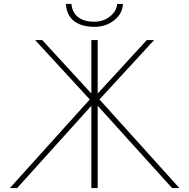

<svg xmlns="http://www.w3.org/2000/svg" viewBox="-20 -953 958 973"><path d="M889 0H852L475 -417V0H443V-417L67 0H30L435 -449L158 -750H194L443 -479V-750H475V-479L724 -750H761L484 -449ZM314 -933H342Q346 -889 376 -866Q406 -843 458 -843Q503 -843 536.5 -869Q570 -895 574 -933H603Q601 -884 559 -850.5Q517 -817 459 -817Q392 -817 354.5 -847Q317 -877 314 -933Z"/></svg>

Font: Poiret One
Style: Regular
Weight: 400
Designer: Denis Masharov (denis.masharov@gmail.com), Cyreal (Charset Expansion)
Foundry: Denis Masharov
Version: Version 1.101